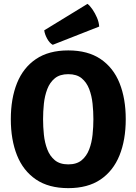

<svg xmlns="http://www.w3.org/2000/svg" viewBox="-20 -959 706 994"><path d="M203 -342Q203 -302.5 207.2 -261.5Q211.5 -220.5 224.8 -185.8Q238 -151 264 -129.5Q290 -108 333.5 -108Q377 -108 402.8 -129.5Q428.5 -151 441.8 -185.8Q455 -220.5 459.2 -261.5Q463.5 -302.5 463.5 -342Q463.5 -381.5 459.2 -422.2Q455 -463 441.8 -497.8Q428.5 -532.5 402.8 -553.8Q377 -575 333.5 -575Q290 -575 264 -553.8Q238 -532.5 224.8 -497.8Q211.5 -463 207.2 -422.2Q203 -381.5 203 -342ZM36 -342Q36 -449 68.2 -529Q100.5 -609 166.5 -653.5Q232.5 -698 333.5 -698Q435 -698 501 -653.2Q567 -608.5 599 -528.5Q631 -448.5 631 -342Q631 -234.5 598.5 -154.2Q566 -74 500.2 -29.5Q434.5 15 333.5 15Q232 15 166 -30Q100 -75 68 -155.2Q36 -235.5 36 -342ZM433 -939Q445.5 -929.5 458.8 -910.2Q472 -891 482 -867.8Q492 -844.5 493.5 -821.5L253 -727Q236.5 -736 224 -759Q211.5 -782 209 -802Z"/></svg>

Font: Signika
Style: Bold
Weight: 700
Designer: Anna Giedry
Foundry: Anna Giedry
Version: Version 2.001